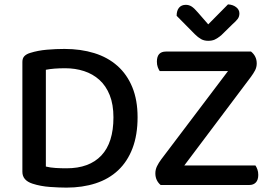

<svg xmlns="http://www.w3.org/2000/svg" viewBox="-20 -843 1240 875"><path d="M497 -308Q497 -367 480 -409.5Q463 -452 433 -479Q403 -506 363 -519Q323 -532 277 -532Q224 -532 189 -525V-84Q209 -79 233.5 -77.5Q258 -76 283 -76Q387 -76 442 -134.5Q497 -193 497 -308ZM607 -309Q607 -228 584 -167.5Q561 -107 518.5 -67Q476 -27 416 -7.5Q356 12 283 12Q251 12 208 9Q165 6 128 -6Q82 -21 82 -60V-561Q82 -578 91.5 -587.5Q101 -597 118 -602Q153 -613 194 -616.5Q235 -620 274 -620Q348 -620 409.5 -601Q471 -582 515 -543Q559 -504 583 -445.5Q607 -387 607 -309ZM1124 -608Q1150 -587 1150 -554Q1150 -537 1142.5 -522.5Q1135 -508 1123 -492L820 -89H1144Q1149 -82 1153 -71Q1157 -60 1157 -46Q1157 -23 1146 -11.5Q1135 0 1117 0H712Q701 -9 694.5 -22.5Q688 -36 688 -53Q688 -70 695.5 -85.5Q703 -101 715 -117L1019 -519H708Q703 -526 699 -537Q695 -548 695 -562Q695 -608 736 -608ZM1019 -823Q1041 -822 1056 -810.5Q1071 -799 1071 -782Q1071 -767 1063 -756.5Q1055 -746 1039 -732L988 -682Q971 -668 958.5 -662.5Q946 -657 929 -657Q910 -657 896 -665Q882 -673 868 -687L785 -771Q785 -795 796 -808Q807 -821 827 -821Q841 -821 853 -813.5Q865 -806 882 -786L929 -732Z"/></svg>

Font: Baloo Bhaina 2 Medium
Style: Regular
Weight: 500
Designer: Yesha Goshar, Manish Minz, Shuchita Grover and Ek Type
Foundry: Ek Type
Version: Version 1.640;hotconv 1.0.111;makeotfexe 2.5.65597; ttfautoh